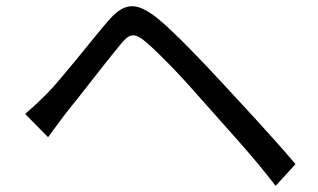

<svg xmlns="http://www.w3.org/2000/svg" viewBox="-20 -654 1040 627"><path d="M62 -282Q82 -299 97.5 -313.5Q113 -328 133 -348Q151 -366 175 -394.5Q199 -423 225.5 -455Q252 -487 279 -520.5Q306 -554 330 -582Q350 -606 368.5 -619Q387 -632 406.5 -633.5Q426 -635 448 -624.5Q470 -614 497 -592Q520 -573 546 -548Q572 -523 599 -495.5Q626 -468 653 -439.5Q680 -411 704 -385Q729 -358 759.5 -325Q790 -292 822.5 -256.5Q855 -221 886.5 -185.5Q918 -150 945 -118L880 -47Q854 -81 825 -116Q796 -151 766 -185Q736 -219 707.5 -251Q679 -283 655 -310Q629 -339 602 -369.5Q575 -400 548.5 -427.5Q522 -455 499 -477.5Q476 -500 460 -514Q445 -527 434 -533Q423 -539 413 -538.5Q403 -538 393.5 -530Q384 -522 371 -506Q353 -484 329.5 -454.5Q306 -425 281.5 -393.5Q257 -362 234 -333Q211 -304 194 -283Q179 -263 163.5 -242Q148 -221 137 -206L62 -282Z"/></svg>

Font: SpoqaHanSansJP-Regular
Style: Regular
Weight: 400
Designer: [Source Han Sans]
Ryoko NISHIZUKA  (kana & ideographs); Paul D. Hunt (Latin, Greek & Cyrillic); Wenlong ZHANG  (bopomofo
Foundry: Spoqa (http://bi.spoqa.com)
Version: Version 1.002.20150607